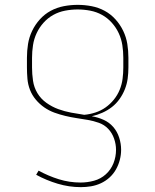

<svg xmlns="http://www.w3.org/2000/svg" viewBox="-20 -548 640 791"><path d="M313 223Q265 223 218 209Q171 195 129 172L139 155Q179 177 222.5 190.5Q266 204 312 204Q340 204 367.5 196.5Q395 189 416 170Q437 151 447.5 124.5Q458 98 458 69Q458 46 450 23Q442 0 426 -17Q410 -34 387.5 -42Q365 -50 341.5 -54Q318 -58 295 -61.5Q272 -65 249 -70.5Q226 -76 204 -84Q182 -92 162.5 -105.5Q143 -119 127.5 -137.5Q112 -156 103.5 -178Q95 -200 93 -223.5Q91 -247 91 -270V-310Q91 -339 95.5 -367Q100 -395 112.5 -421Q125 -447 144.5 -468.5Q164 -490 189 -503.5Q214 -517 242.5 -522.5Q271 -528 300 -528Q329 -528 357.5 -522.5Q386 -517 411 -503.5Q436 -490 455.5 -468.5Q475 -447 487.5 -421Q500 -395 504.5 -367Q509 -339 509 -310V-270Q509 -247 506 -224.5Q503 -202 494.5 -180.5Q486 -159 472.5 -140Q459 -121 441 -107Q423 -93 401.5 -83.5Q380 -74 358 -69Q383 -65 406.5 -54.5Q430 -44 446.5 -25Q463 -6 471 19Q479 44 479 69Q479 90 473.5 111Q468 132 457.5 150.5Q447 169 431 183.5Q415 198 395.5 207Q376 216 355 219.5Q334 223 313 223ZM327 -75Q350 -77 373 -84.5Q396 -92 415 -105.5Q434 -119 449 -137.5Q464 -156 473 -178Q482 -200 485 -223.5Q488 -247 488 -270V-310Q488 -336 484 -362Q480 -388 469 -411.5Q458 -435 440.5 -454.5Q423 -474 400.5 -486.5Q378 -499 352 -504Q326 -509 300 -509Q274 -509 248 -504Q222 -499 199.5 -486.5Q177 -474 159.5 -454.5Q142 -435 131 -411.5Q120 -388 116 -362Q112 -336 112 -310V-270Q112 -243 116 -215.5Q120 -188 134 -164.5Q148 -141 171 -124.5Q194 -108 220 -98.5Q246 -89 273 -84Q300 -79 327 -75Z"/></svg>

Font: Zed Sans Thin Extended
Style: Regular
Weight: 100
Width: 7
Designer: Belleve Invis
Foundry: Belleve Invis
Version: Version 1.0.0; ttfautohint (v1.8.4)